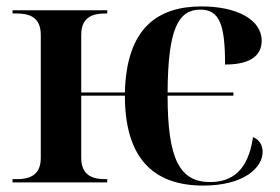

<svg xmlns="http://www.w3.org/2000/svg" viewBox="-20 -568 873 598"><path d="M613 10C740 10 798 -46 798 -95C798 -116 787 -134 768 -141C753 -36 702 -1 634 -1C539 -1 502 -74 502 -270H707V-280H502C503 -480 536 -538 604 -538C664 -538 681 -491 681 -367C768 -367 795 -401 795 -441C795 -508 716 -548 608 -548C473 -548 374 -483 369 -280H233V-460C233 -518 274 -526 308 -526H314V-536H19V-526H32C66 -526 107 -518 107 -460V-76C107 -18 66 -10 32 -10H19V0H314V-10H308C274 -10 233 -18 233 -76V-270H369C369 -85 449 10 613 10Z"/></svg>

Font: Noto Serif Display SemiBold
Style: Regular
Weight: 600
Designer: Monotype Design Team
Foundry: Monotype Imaging Inc.
Version: Version 2.009